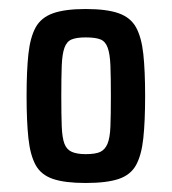

<svg xmlns="http://www.w3.org/2000/svg" viewBox="-20 -716 381 426"><path d="M170 -310Q124 -310 97.5 -319Q71 -328 59 -350Q47 -372 43 -409.5Q39 -447 39 -503Q39 -559 43 -596Q47 -633 59 -655Q71 -677 97.5 -686.5Q124 -696 170 -696Q217 -696 243.5 -686.5Q270 -677 282 -655Q294 -633 298 -596Q302 -559 302 -503Q302 -447 298 -409.5Q294 -372 282 -350Q270 -328 243.5 -319Q217 -310 170 -310ZM170 -374Q192 -374 202.5 -379Q213 -384 218.5 -397Q224 -410 225 -435.5Q226 -461 226 -503Q226 -545 225 -570.5Q224 -596 219 -610Q214 -624 203 -628.5Q192 -633 170 -633Q150 -633 139 -628.5Q128 -624 123 -610Q118 -596 117 -570.5Q116 -545 116 -503Q116 -461 117 -435.5Q118 -410 123 -397Q128 -384 139.5 -379Q151 -374 170 -374Z"/></svg>

Font: Saira Condensed SemiBold
Style: Regular
Weight: 600
Width: 3
Designer: Hector Gatti with collaboration of the Omnibus-Type team
Foundry: Omnibus-Type
Version: Version 1.100